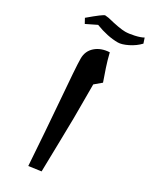

<svg xmlns="http://www.w3.org/2000/svg" viewBox="-183 -877 624 782"><g transform="rotate(30 128.5 -486.0)"><path d="M101 -141Q96 -217 90.5 -294Q85 -371 79.5 -439Q74 -507 70.5 -556.5Q67 -606 67 -627Q67 -662 92 -684Q117 -706 157 -708Q165 -675 175 -645Q185 -615 195 -587L164 -561Q164 -501 164 -466.5Q164 -432 164 -403Q163 -359 162 -291Q161 -223 159 -149ZM11 -757 -1 -779Q58 -829 66 -829L83 -827Q143 -812 169 -812Q186 -812 211 -817.5Q236 -823 250 -831L258 -807Q238 -786 210.5 -772.5Q183 -759 165 -759Q117 -759 60 -781Z"/></g></svg>

Font: Noto Naskh Arabic UI Semi
Style: Bold
Weight: 700
Designer: Monotype Design Team, David Williams, Mohamad Dakak and Nizar Qandah
Foundry: Monotype Imaging Inc.
Version: Version 2.014; ttfautohint (v1.8.4.7-5d5b)